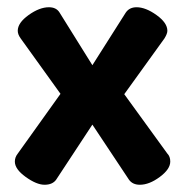

<svg xmlns="http://www.w3.org/2000/svg" viewBox="-20 -501 510 530"><path d="M21 -55Q21 -67 29 -77L147 -242L37 -395Q29 -406 29 -416Q29 -438 59 -459.5Q89 -481 115 -481Q135 -481 144 -467L235 -321L327 -466Q337 -481 357 -481Q382 -481 412 -459.5Q442 -438 442 -416Q442 -408 434 -395L323 -241L442 -77Q450 -69 450 -55Q450 -34 421 -12.5Q392 9 366 9Q346 9 336 -5L235 -157L135 -5Q125 9 103 9Q81 9 51 -12.5Q21 -34 21 -55Z"/></svg>

Font: Dosis
Style: Bold
Weight: 700
Designer: Edgar Tolentino, Pablo Impallari, Igino Marini
Foundry: Edgar Tolentino, Pablo Impallari, Igino Marini
Version: Version 1.007